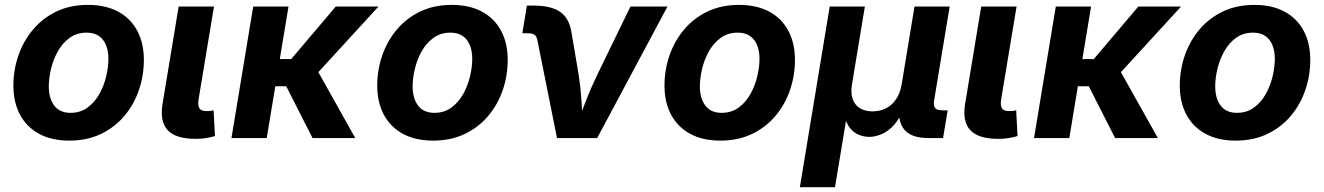

<svg xmlns="http://www.w3.org/2000/svg" viewBox="-20 -573 5496 797"><path d="M267.8 10.7Q194 10.7 142.2 -17.6Q90.3 -45.8 63 -97.2Q35.6 -148.5 35.6 -217.2Q35.6 -283 56.5 -343.2Q77.5 -403.4 117.4 -450.7Q157.3 -498 214.6 -525.4Q272 -552.7 345.1 -552.7Q418.6 -552.7 470.6 -524.6Q522.5 -496.5 549.9 -445.1Q577.2 -393.8 577.2 -324.6Q577.2 -258.7 556.4 -198.5Q535.7 -138.2 495.7 -91.1Q455.7 -43.9 398.3 -16.6Q341 10.7 267.8 10.7ZM272.9 -104.6Q313.8 -104.6 343.5 -126.5Q373.3 -148.3 392.4 -182.7Q411.6 -217.1 420.8 -256Q430 -294.9 430 -328.7Q430 -361.5 420 -385.9Q410 -410.3 390.1 -423.9Q370.2 -437.5 339.7 -437.5Q298.9 -437.5 269.1 -415.9Q239.3 -394.3 220.2 -360.1Q201 -325.8 191.8 -287.1Q182.6 -248.3 182.6 -214Q182.6 -165.1 205.1 -134.9Q227.6 -104.6 272.9 -104.6Z M793.1 3.4Q709.4 3.4 676.1 -32.6Q642.8 -68.6 654.7 -141.7L721.6 -545.9H868.2L804.5 -161.8Q800.2 -135.8 807.4 -123.8Q814.5 -111.9 836.8 -111.9Q848.6 -111.9 855.2 -112.7Q861.9 -113.6 866.7 -115.3L872.3 -8.3Q860.8 -4.6 840 -0.6Q819.2 3.4 793.1 3.4Z M1177.6 -545.9 1087.2 0H940.8L1031.1 -545.9ZM1551.1 -545.9 1247.8 -214.9H1085.5L1104 -327.9H1188.9L1373.8 -545.9ZM1277.3 0 1165.4 -220.3 1289.1 -295.6 1454.7 0Z M1778.1 10.7Q1704.3 10.7 1652.4 -17.6Q1600.6 -45.8 1573.2 -97.2Q1545.9 -148.5 1545.9 -217.2Q1545.9 -283 1566.8 -343.2Q1587.7 -403.4 1627.6 -450.7Q1667.5 -498 1724.9 -525.4Q1782.2 -552.7 1855.3 -552.7Q1928.9 -552.7 1980.8 -524.6Q2032.8 -496.5 2060.1 -445.1Q2087.5 -393.8 2087.5 -324.6Q2087.5 -258.7 2066.7 -198.5Q2045.9 -138.2 2005.9 -91.1Q1965.9 -43.9 1908.6 -16.6Q1851.2 10.7 1778.1 10.7ZM1783.2 -104.6Q1824 -104.6 1853.8 -126.5Q1883.5 -148.3 1902.7 -182.7Q1921.8 -217.1 1931.1 -256Q1940.3 -294.9 1940.3 -328.7Q1940.3 -361.5 1930.3 -385.9Q1920.3 -410.3 1900.3 -423.9Q1880.4 -437.5 1850 -437.5Q1809.2 -437.5 1779.4 -415.9Q1749.6 -394.3 1730.4 -360.1Q1711.3 -325.8 1702.1 -287.1Q1692.8 -248.3 1692.8 -214Q1692.8 -165.1 1715.4 -134.9Q1737.9 -104.6 1783.2 -104.6Z M2292.1 0 2210.4 -407.8Q2207.6 -422 2199 -428.4Q2190.4 -434.8 2173.7 -434.8H2148.3L2167.1 -549.8H2194.7Q2269.1 -549.8 2306.8 -522.6Q2344.4 -495.5 2353 -433.9L2382.1 -262.5Q2390.3 -209.3 2393.7 -155Q2397.2 -100.6 2400.4 -43.1H2369.2Q2391.7 -101 2412.6 -155.2Q2433.4 -209.3 2459.2 -262.5L2597 -545.9H2750.7L2459 0Z M2970.5 10.7Q2896.6 10.7 2844.8 -17.6Q2792.9 -45.8 2765.6 -97.2Q2738.3 -148.5 2738.3 -217.2Q2738.3 -283 2759.2 -343.2Q2780.1 -403.4 2820 -450.7Q2859.9 -498 2917.3 -525.4Q2974.6 -552.7 3047.7 -552.7Q3121.3 -552.7 3173.2 -524.6Q3225.2 -496.5 3252.5 -445.1Q3279.9 -393.8 3279.9 -324.6Q3279.9 -258.7 3259.1 -198.5Q3238.3 -138.2 3198.3 -91.1Q3158.3 -43.9 3101 -16.6Q3043.6 10.7 2970.5 10.7ZM2975.6 -104.6Q3016.4 -104.6 3046.1 -126.5Q3075.9 -148.3 3095.1 -182.7Q3114.2 -217.1 3123.4 -256Q3132.7 -294.9 3132.7 -328.7Q3132.7 -361.5 3122.7 -385.9Q3112.6 -410.3 3092.7 -423.9Q3072.8 -437.5 3042.4 -437.5Q3001.5 -437.5 2971.8 -415.9Q2942 -394.3 2922.8 -360.1Q2903.7 -325.8 2894.4 -287.1Q2885.2 -248.3 2885.2 -214Q2885.2 -165.1 2907.7 -134.9Q2930.3 -104.6 2975.6 -104.6Z M3300.2 204.1 3424.2 -545.9H3570.1L3516.7 -223.3Q3510.5 -185.2 3520.1 -160.2Q3529.6 -135.2 3551.1 -123Q3572.6 -110.7 3601.9 -110.7Q3632.4 -110.7 3657.4 -123.3Q3682.4 -135.9 3699.5 -160.9Q3716.7 -185.9 3722.9 -223.3L3776.2 -545.9H3922.1L3857.3 -154.4Q3854 -133.9 3862 -124.4Q3870.1 -115 3891.9 -115H3913.8L3894.7 0H3832.9Q3762.3 0 3733.1 -35.9Q3703.9 -71.8 3715.2 -139.7L3723.5 -189H3747.5Q3738.7 -134.6 3720.6 -98.7Q3702.5 -62.9 3679.6 -42.5Q3656.7 -22 3632.8 -13.4Q3608.9 -4.8 3588.3 -4.8Q3566.8 -4.8 3545.3 -13.4Q3523.8 -22 3507.5 -42.6Q3491.2 -63.1 3484.8 -98.8Q3478.4 -134.6 3487.2 -189H3511.2L3446.1 204.1Z M4124.7 3.4Q4041 3.4 4007.7 -32.6Q3974.3 -68.6 3986.2 -141.7L4053.1 -545.9H4199.8L4136 -161.8Q4131.8 -135.8 4138.9 -123.8Q4146.1 -111.9 4168.4 -111.9Q4180.1 -111.9 4186.8 -112.7Q4193.4 -113.6 4198.2 -115.3L4203.8 -8.3Q4192.3 -4.6 4171.5 -0.6Q4150.8 3.4 4124.7 3.4Z M4509.1 -545.9 4418.8 0H4272.3L4362.7 -545.9ZM4882.7 -545.9 4579.3 -214.9H4417L4435.5 -327.9H4520.4L4705.3 -545.9ZM4608.8 0 4496.9 -220.3 4620.6 -295.6 4786.3 0Z M5109.6 10.7Q5035.8 10.7 4984 -17.6Q4932.1 -45.8 4904.8 -97.2Q4877.4 -148.5 4877.4 -217.2Q4877.4 -283 4898.3 -343.2Q4919.3 -403.4 4959.2 -450.7Q4999.1 -498 5056.4 -525.4Q5113.8 -552.7 5186.9 -552.7Q5260.4 -552.7 5312.4 -524.6Q5364.3 -496.5 5391.7 -445.1Q5419 -393.8 5419 -324.6Q5419 -258.7 5398.2 -198.5Q5377.5 -138.2 5337.5 -91.1Q5297.5 -43.9 5240.1 -16.6Q5182.8 10.7 5109.6 10.7ZM5114.7 -104.6Q5155.5 -104.6 5185.3 -126.5Q5215.1 -148.3 5234.2 -182.7Q5253.4 -217.1 5262.6 -256Q5271.8 -294.9 5271.8 -328.7Q5271.8 -361.5 5261.8 -385.9Q5251.8 -410.3 5231.9 -423.9Q5212 -437.5 5181.5 -437.5Q5140.7 -437.5 5110.9 -415.9Q5081.1 -394.3 5062 -360.1Q5042.8 -325.8 5033.6 -287.1Q5024.4 -248.3 5024.4 -214Q5024.4 -165.1 5046.9 -134.9Q5069.4 -104.6 5114.7 -104.6Z"/></svg>

Font: Adwaita Sans
Style: Italic
Weight: 400
Italic angle: -9.39999°
Designer: Rasmus Andersson
Foundry: rsms
Version: Version 4.001;git-9221beed3